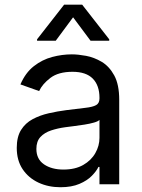

<svg xmlns="http://www.w3.org/2000/svg" viewBox="-20 -784 603 817"><path d="M237.3 12.7Q185.5 12.7 143.3 -7.1Q101.1 -26.9 76.2 -64.2Q51.3 -101.6 51.3 -154.8Q51.3 -201.7 69.6 -231Q87.9 -260.3 118.9 -276.9Q149.9 -293.5 187.3 -302Q224.6 -310.5 262.7 -315.4Q312.5 -321.8 343.5 -325.2Q374.5 -328.6 388.9 -336.7Q403.3 -344.7 403.3 -365.2V-367.7Q403.3 -420.4 374.8 -449.5Q346.2 -478.5 288.6 -478.5Q228.5 -478.5 194.3 -452.4Q160.2 -426.3 146.5 -396.5L66.9 -424.8Q88.4 -474.6 124 -502.4Q159.7 -530.3 201.9 -541.5Q244.1 -552.7 285.6 -552.7Q312 -552.7 346.2 -546.4Q380.4 -540 412.6 -521Q444.8 -502 466.1 -463.1Q487.3 -424.3 487.3 -359.4V0H403.3V-73.7H398.9Q390.6 -56.2 370.8 -35.9Q351.1 -15.6 317.9 -1.5Q284.7 12.7 237.3 12.7ZM250 -62.5Q299.8 -62.5 334 -82Q368.2 -101.6 385.7 -132.6Q403.3 -163.6 403.3 -197.3V-273.9Q397.9 -267.6 380.1 -262.5Q362.3 -257.3 339.1 -253.7Q315.9 -250 293.9 -247.3Q272 -244.6 258.3 -242.7Q225.6 -238.3 197.5 -229Q169.4 -219.7 152.1 -201.2Q134.8 -182.6 134.8 -150.4Q134.8 -106.9 167.2 -84.7Q199.7 -62.5 250 -62.5ZM365.2 -610.8 291 -710.4 217.3 -610.8H137.7V-616.7L252.9 -764.2H329.6L444.8 -616.7V-610.8Z"/></svg>

Font: Sahel VF Regular
Style: Regular
Weight: 400
Foundry: Saber Rastikerdar (saber.rastikerdar@gmail.com)
Version: Version 3.4.0